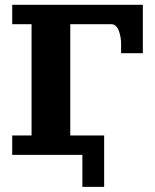

<svg xmlns="http://www.w3.org/2000/svg" viewBox="-20 -625 626 775"><path d="M312.5 -24.4H400.4V129.4H312.5ZM29.3 -605.5H556.6V-410.2H468.8V-449.2Q468.8 -461.2 466.7 -473.9Q464.6 -486.6 460.3 -499Q456.1 -511.5 448 -519.4Q439.9 -527.3 429.7 -527.3H263.7V-78.1H400.4V0H29.3V-78.1H107.4V-527.3H29.3Z"/></svg>

Font: Orelega One
Style: Regular
Weight: 400
Version: Version 1.1 ; ttfautohint (v1.8.3)